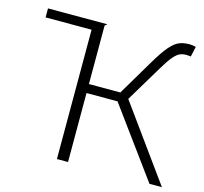

<svg xmlns="http://www.w3.org/2000/svg" viewBox="-105 -850 1031 968"><g transform="rotate(15 410.0 -366.0)"><path d="M32 -722H342L330 -712V-407H494L608 -599Q642 -656 667 -684.5Q692 -713 714.5 -722.5Q737 -732 769 -732Q787 -732 802 -727L790 -674Q780 -676 765 -676Q747 -676 732.5 -669.5Q718 -663 699.5 -641.5Q681 -620 655 -576L541 -386L820 0H755L492 -360H330V0H272V-675H32Z"/></g></svg>

Font: Nebula Sans Light
Style: Regular
Weight: 300
Designer: Paul D. Hunt for Adobe (as Source Sans)
Foundry: Nebula Entertainment & Broadcasting LLC
Version: Version 1.010